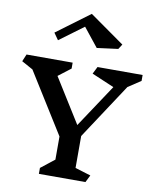

<svg xmlns="http://www.w3.org/2000/svg" viewBox="-119 -1222 1055 1308"><g transform="rotate(10 409.0 -568.0)"><path d="M481 -83 589 -50 564 0H242V-41L336 -115V-275L75 -693L-3 -736L18 -786H337V-745L251 -679L442 -373L639 -670L484 -736L509 -786H821V-745L733 -687L481 -304ZM627 -932 481 -913 378 -1042 212 -919 179 -966 408 -1136 649 -966Z"/></g></svg>

Font: Inknut Antiqua SemiBold
Style: Regular
Weight: 600
Designer: Claus Eggers Sørensen
Foundry: Claus Eggers Sørensen
Version: Version 1.003; ttfautohint (v1.8.2) -l 8 -r 50 -G 200 -x 14 